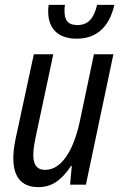

<svg xmlns="http://www.w3.org/2000/svg" viewBox="-20 -759 494 789"><path d="M295 -600C377 -600 429 -648 450 -739H379C366 -683 342 -656 298 -656C260 -656 245 -675 245 -715C245 -723 245 -727 247 -739H180C178 -728 178 -720 178 -712C178 -641 219 -600 295 -600ZM137 10C191 10 231 -16 272 -77H275L268 0H333L446 -536H366L309 -265C280 -128 227 -61 166 -61C119 -61 106 -99 126 -193L199 -536H119L44 -188C17 -59 49 10 137 10Z"/></svg>

Font: Noto Sans Condensed
Style: Italic
Weight: 400
Width: 3
Italic angle: -12°
Designer: Monotype Design Team
Foundry: Monotype Imaging Inc.
Version: Version 2.013